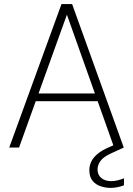

<svg xmlns="http://www.w3.org/2000/svg" viewBox="-20 -720 650 937"><path d="M25 0 280 -700H332L584 0H537L307 -647H306L73 0ZM135 -226 150 -264H461L476 -226ZM520 197Q495 197 471 189Q447 181 431.5 162Q416 143 416 110Q416 89 425 69.5Q434 50 455 32Q476 14 511 -1L569 -27L584 0L521 29Q484 46 470 66Q456 86 456 107Q456 133 474 148.5Q492 164 524 164Q538 164 554.5 160Q571 156 585 150V184Q571 190 553.5 193.5Q536 197 520 197Z"/></svg>

Font: DM Sans 28pt ExtraLight
Style: Regular
Weight: 250
Version: Version 4.004;gftools[0.9.30]